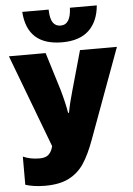

<svg xmlns="http://www.w3.org/2000/svg" viewBox="-62 -996 726 1052"><g transform="rotate(-5 300.5 -470.0)"><path d="M418 -216Q389 -137 357 -89.5Q325 -42 274 -16Q223 10 144 10Q81 10 35 -5V-160Q75 -142 126 -142Q160 -142 176.5 -158Q193 -174 200 -203L7 -714H209L274 -503Q295 -428 303 -377H308Q317 -428 337 -497L398 -714H601ZM305 -765Q113 -765 101 -950H246Q247 -901 261.5 -879Q276 -857 304 -857Q360 -857 363 -950H511Q503 -861 451.5 -813Q400 -765 305 -765Z"/></g></svg>

Font: Noto Sans Display Black Narrow
Style: Regular
Weight: 900
Width: 4
Designer: Monotype Design team
Foundry: Monotype Imaging Inc.
Version: Version 1.000